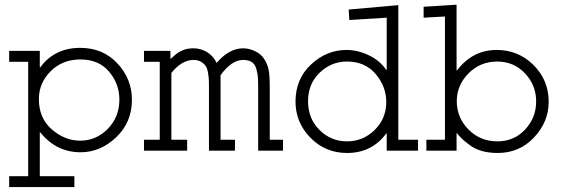

<svg xmlns="http://www.w3.org/2000/svg" viewBox="-20 -634 2384 808"><path d="M18.6 -419.9H147.5V-350.6H149.4Q210 -432.6 317.4 -432.6Q413.1 -432.6 474.1 -367.2Q535.2 -301.8 535.2 -213.9Q535.2 -119.1 468.8 -56.2Q402.3 6.8 319.3 6.8Q216.8 6.8 149.4 -77.1H147.5V107.4H293V153.3H18.6V107.4H98.6V-374H18.6ZM143.6 -216.8Q143.6 -136.7 198.2 -89.4Q252.9 -42 317.4 -42Q384.8 -42 433.6 -91.8Q482.4 -141.6 482.4 -214.8Q482.4 -281.2 439 -332.5Q395.5 -383.8 318.4 -383.8Q243.2 -383.8 193.4 -334.5Q143.6 -285.2 143.6 -216.8Z M585.9 -419.9H697.3V-385.7L710 -396.5Q744.1 -430.7 793.9 -430.7Q825.2 -430.7 851.6 -414.6Q877.9 -398.4 891.6 -369.1Q944.3 -430.7 1002.9 -430.7Q1028.3 -430.7 1052.7 -418.9Q1077.1 -407.2 1089.8 -388.7Q1104.5 -367.2 1109.9 -343.3Q1115.2 -319.3 1115.2 -265.6V-45.9H1170.9V0H1066.4V-265.6Q1066.4 -293.9 1065.4 -308.1Q1064.5 -322.3 1059.1 -342.8Q1053.7 -363.3 1040 -372.6Q1026.4 -381.8 1003.9 -381.8Q954.1 -381.8 908.2 -317.4V-45.9H968.8V0H859.4V-269.5Q859.4 -289.1 858.9 -298.8Q858.4 -308.6 855.5 -327.1Q852.5 -345.7 846.2 -355.5Q839.8 -365.2 826.7 -373.5Q813.5 -381.8 794.9 -381.8Q745.1 -381.8 701.2 -327.1V-45.9H767.6V0H585.9V-45.9H652.3V-374H585.9Z M1447.3 -593.8 1656.2 -612.3V-45.9H1739.3V0H1607.4V-72.3H1605.5Q1544.9 9.8 1440.4 9.8Q1349.6 9.8 1286.6 -54.2Q1223.6 -118.2 1223.6 -207Q1223.6 -301.8 1289.1 -362.8Q1354.5 -423.8 1438.5 -423.8Q1485.4 -423.8 1532.2 -401.4Q1579.1 -378.9 1605.5 -339.8H1607.4V-559.6L1450.2 -549.8ZM1605.5 -205.1Q1605.5 -269.5 1561 -322.3Q1516.6 -375 1440.4 -375Q1374 -375 1325.2 -328.1Q1276.4 -281.2 1276.4 -208Q1276.4 -134.8 1324.7 -86.9Q1373 -39.1 1440.4 -39.1Q1507.8 -39.1 1556.6 -86.9Q1605.5 -134.8 1605.5 -205.1Z M1762.7 -605.5 1901.4 -614.3V-337.9H1903.3Q1968.8 -423.8 2070.3 -423.8Q2161.1 -423.8 2225.1 -360.4Q2289.1 -296.9 2289.1 -206.1Q2289.1 -121.1 2227.5 -55.7Q2166 9.8 2074.2 9.8Q2038.1 9.8 2008.3 1.5Q1978.5 -6.8 1956.1 -23.9Q1933.6 -41 1924.3 -49.8Q1915 -58.6 1901.4 -75.2V0H1774.4V-45.9H1852.5V-564.5L1762.7 -559.6ZM1902.3 -208Q1902.3 -138.7 1951.7 -88.9Q2001 -39.1 2073.2 -39.1Q2143.6 -39.1 2189.9 -88.9Q2236.3 -138.7 2236.3 -207Q2236.3 -275.4 2189.5 -325.2Q2142.6 -375 2072.3 -375Q2001 -375 1951.7 -325.2Q1902.3 -275.4 1902.3 -208Z"/></svg>

Font: Thabit
Style: Regular
Weight: 500
Designer: Regenerated by Nadim Shaikli
Foundry: MAK Alagha
Version: 0.01